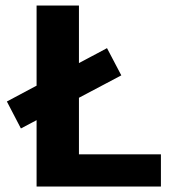

<svg xmlns="http://www.w3.org/2000/svg" viewBox="-20 -678 633 698"><path d="M113 0V-658H267V0ZM161 0V-117H565V0ZM56 -211 5 -309 369 -503 421 -404Z"/></svg>

Font: Ysabeau ExtraBold
Style: Regular
Weight: 800
Designer: Christian Thalmann (Catharsis Fonts)
Version: Version 2.002